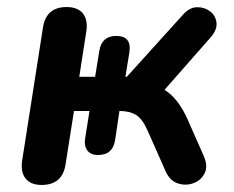

<svg xmlns="http://www.w3.org/2000/svg" viewBox="-20 -517 664 545"><path d="M98 8Q67 8 52.5 -10.5Q38 -29 43 -62L102 -439Q111 -497 169 -497Q201 -497 215.5 -478.5Q230 -460 225 -428L205 -299H250L262 -373Q269 -415 310 -415Q355 -415 347 -367L336 -299H340L500 -476Q518 -496 539 -496.5Q560 -497 576 -485Q592 -473 594.5 -453Q597 -433 578 -411L447 -262Q486 -238 513 -177L558 -75Q571 -46 561 -25.5Q551 -5 529 3Q507 11 484.5 3.5Q462 -4 450 -31L400 -144Q385 -179 366.5 -190.5Q348 -202 319 -202L307 -121Q301 -77 258 -77Q237 -77 227.5 -90.5Q218 -104 222 -126L234 -202H190L166 -50Q157 8 98 8Z"/></svg>

Font: Nunito
Style: Bold Italic
Weight: 700
Italic angle: -9°
Designer: Vernon Adams
Foundry: Vernon Adams
Version: Version 3.601; ttfautohint (v1.8.2.53-6de2)